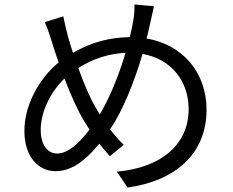

<svg xmlns="http://www.w3.org/2000/svg" viewBox="-20 -799 1040 858"><path d="M406 -321C383 -360 354 -427 330 -495C394 -536 464 -559 541 -563C511 -461 468 -358 426 -288C419 -299 412 -310 406 -321ZM236 -113C191 -113 162 -153 162 -219C162 -296 203 -386 268 -448C297 -373 328 -303 356 -258C364 -245 372 -232 380 -220C336 -162 285 -113 236 -113ZM581 -779C582 -757 579 -724 575 -704C571 -681 566 -657 560 -633C474 -632 390 -612 306 -563C297 -591 289 -616 283 -639C276 -666 268 -699 263 -726L180 -700C192 -674 202 -643 212 -611C221 -582 231 -551 242 -520C152 -446 89 -327 89 -214C89 -97 153 -34 228 -34C302 -34 363 -83 424 -157C439 -137 455 -119 471 -101L533 -152C512 -172 491 -196 472 -221C528 -303 580 -432 617 -558C743 -536 823 -439 823 -311C823 -159 708 -50 502 -32L550 39C762 10 903 -111 903 -308C903 -478 794 -600 635 -627C641 -650 646 -672 651 -694C656 -713 662 -747 668 -771Z"/></svg>

Font: Noto Sans CJK SC Regular
Style: Regular
Weight: 400
Designer: Ryoko NISHIZUKA (kana & ideographs); Paul D. Hunt (Latin, Greek & Cyrillic); Wenlong ZHANG (bopomofo); Sandoll Communica
Foundry: Adobe Systems Incorporated
Version: Version 1.004;PS 1.004;hotconv 1.0.82;makeotf.lib2.5.63406